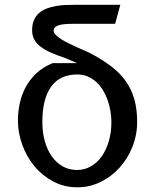

<svg xmlns="http://www.w3.org/2000/svg" viewBox="-20 -770 640 798"><path d="M300 -63.5Q331.5 -63.5 358 -78.8Q384.5 -94 403.2 -120.8Q422 -147.5 432.5 -184Q443 -220.5 443 -263Q443 -284.5 439.2 -307.5Q435.5 -330.5 427.8 -352.5Q420 -374.5 408.5 -394Q397 -413.5 381.2 -428.2Q365.5 -443 345.5 -451.8Q325.5 -460.5 301.5 -460.5Q229 -460.5 192.5 -409.8Q156 -359 156 -263Q156 -220.5 166 -184Q176 -147.5 194.8 -120.8Q213.5 -94 240.2 -78.8Q267 -63.5 300 -63.5ZM480 -750 458.5 -671H282.5Q265 -671 250.5 -669.8Q236 -668.5 225.5 -665.5Q215 -662.5 209 -656.8Q203 -651 203 -642Q203 -633.5 212 -624.5Q221 -615.5 235.2 -606.5Q249.5 -597.5 267.2 -589Q285 -580.5 302.5 -572.5Q320 -564.5 335.8 -557.8Q351.5 -551 361.5 -545.5Q409 -520 444.5 -492.5Q480 -465 503.5 -431.5Q527 -398 538.5 -357Q550 -316 550 -263Q550 -209 530.5 -160Q511 -111 477.2 -73.5Q443.5 -36 398.2 -13.8Q353 8.5 302 8.5Q246.5 8.5 201 -15.8Q155.5 -40 123 -79.2Q90.5 -118.5 72.5 -168.5Q54.5 -218.5 54.5 -269.5Q54.5 -303.5 61.8 -338.8Q69 -374 85.8 -406Q102.5 -438 130.2 -464.5Q158 -491 198.5 -507.5H300L249.5 -529.5Q217 -540 191.8 -551.2Q166.5 -562.5 149 -575.8Q131.5 -589 122.5 -605.8Q113.5 -622.5 113.5 -644.5Q113.5 -669.5 121.5 -687.2Q129.5 -705 143.2 -716.5Q157 -728 175 -734.8Q193 -741.5 212.8 -745Q232.5 -748.5 252.8 -749.2Q273 -750 291.5 -750Z"/></svg>

Font: B612
Style: Regular
Weight: 400
Designer: Nicolas Chauveau, Thomas Paillot, Jonathan Favre-Lamarine, Jean-Luc Vinot
Foundry: AIRBUS
Version: Version 1.008